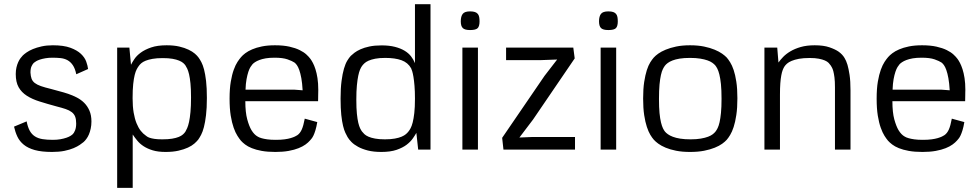

<svg xmlns="http://www.w3.org/2000/svg" viewBox="-20 -724 4743 929"><path d="M47.9 -111.3 108.9 -136.7Q114.3 -108.9 124 -91.3Q133.8 -73.7 149.2 -64Q164.6 -54.2 185.8 -50.8Q207 -47.4 235.8 -47.4Q255.9 -47.4 272.2 -50.3Q288.6 -53.2 300.8 -57.4Q313 -61.5 320.8 -66.4Q328.6 -71.3 332.5 -75.2Q337.9 -80.1 343.3 -93.5Q348.6 -106.9 348.6 -126.5Q348.6 -147 343.5 -159.9Q338.4 -172.9 326.9 -181.6Q315.4 -190.4 297.4 -196.5Q279.3 -202.6 253.9 -209Q209 -221.2 172.4 -232.7Q135.7 -244.1 109.9 -260.7Q84 -277.3 70.1 -302Q56.2 -326.7 56.2 -365.7Q56.2 -383.3 59.6 -397.7Q63 -412.1 68.1 -423.3Q73.2 -434.6 79.3 -442.6Q85.4 -450.7 90.3 -455.6Q96.7 -461.9 108.9 -470.5Q121.1 -479 139.2 -486.6Q157.2 -494.1 181.4 -499.5Q205.6 -504.9 235.8 -504.9Q288.1 -504.9 320.6 -492.9Q353 -481 371.6 -463.4Q390.1 -445.8 397.2 -426Q404.3 -406.2 406.2 -390.1L349.1 -364.7Q343.3 -392.6 332.3 -408.7Q321.3 -424.8 306.4 -432.9Q291.5 -440.9 273.2 -442.9Q254.9 -444.8 233.9 -444.8Q214.8 -444.8 199.7 -442.1Q184.6 -439.5 173.3 -435.8Q162.1 -432.1 154.8 -427.7Q147.5 -423.3 143.6 -419.9Q138.7 -415.5 133.1 -404.3Q127.4 -393.1 127.4 -373Q128.4 -355 132.8 -343Q137.2 -331.1 148.2 -322.5Q159.2 -314 178 -307.4Q196.8 -300.8 227.1 -293.5Q245.1 -288.1 266.6 -282.7Q288.1 -277.3 309.8 -270Q331.5 -262.7 351.8 -252.2Q372.1 -241.7 387.7 -226.1Q403.3 -210.4 412.8 -188.5Q422.4 -166.5 422.4 -136.2Q422.4 -117.7 418.9 -101.8Q415.5 -85.9 410.2 -73.5Q404.8 -61 397.9 -51.8Q391.1 -42.5 384.3 -36.6Q377.9 -31.2 366.2 -23.2Q354.5 -15.1 336.2 -7.3Q317.9 0.5 292 5.9Q266.1 11.2 231.9 11.2Q181.2 11.2 148.2 2Q115.2 -7.3 95 -23.9Q74.7 -40.5 64.2 -62.7Q53.7 -85 47.9 -111.3Z M765.1 -49.8Q793.5 -49.8 812.7 -53Q832 -56.2 845 -61.5Q857.9 -66.9 865.2 -73.5Q872.6 -80.1 877 -86.9Q880.9 -93.3 885.7 -104.2Q890.6 -115.2 894.8 -134.3Q898.9 -153.3 901.6 -182.1Q904.3 -210.9 904.3 -252.4Q904.3 -293 901.6 -320.1Q898.9 -347.2 894.8 -364.5Q890.6 -381.8 886 -391.6Q881.3 -401.4 877.4 -407.2Q873.5 -413.1 866.5 -419.2Q859.4 -425.3 846.7 -430.7Q834 -436 814.7 -439.5Q795.4 -442.9 767.1 -442.9Q737.8 -442.9 717.8 -439.2Q697.8 -435.5 684.6 -430.2Q671.4 -424.8 663.8 -418.2Q656.2 -411.6 651.9 -405.3Q647 -398.9 641.6 -388.9Q636.2 -378.9 631.8 -361.6Q627.4 -344.2 624.5 -317.1Q621.6 -290 621.6 -249Q621.6 -209 626.7 -179.2Q631.8 -149.4 640.6 -127.7Q649.4 -106 660.9 -91.3Q672.4 -76.7 685.5 -67.9Q688 -65.9 692.1 -63Q696.3 -60.1 704.8 -57.1Q713.4 -54.2 727.8 -52Q742.2 -49.8 765.1 -49.8ZM613.8 -410.6Q619.6 -422.4 630.4 -438.5Q641.1 -454.6 660.9 -469.2Q680.7 -483.9 711.2 -494.4Q741.7 -504.9 786.1 -504.9Q821.3 -504.9 847.4 -498.8Q873.5 -492.7 892.3 -483.6Q911.1 -474.6 922.9 -464.4Q934.6 -454.1 940.9 -445.3Q947.3 -436.5 954.3 -423.3Q961.4 -410.2 967.3 -387.9Q973.1 -365.7 977.1 -332.3Q981 -298.8 981 -250Q981 -200.7 976.8 -166.5Q972.7 -132.3 966.6 -108.9Q960.4 -85.4 952.9 -71.3Q945.3 -57.1 939 -48.3Q932.1 -39.6 920.2 -29.1Q908.2 -18.6 889.2 -9.8Q870.1 -1 843.5 5.1Q816.9 11.2 781.2 11.2Q744.6 11.2 719 3.4Q693.4 -4.4 675 -16.4Q656.7 -28.3 644.3 -43.5Q631.8 -58.6 622.1 -73.2V185.1H546.9V-493.7H606Z M1330.6 -290H1405.8L1444.3 -287.1Q1442.4 -321.8 1438 -345.7Q1433.6 -369.6 1428 -385.3Q1422.4 -400.9 1416.3 -409.2Q1410.2 -417.5 1404.8 -421.4Q1394 -428.7 1371.1 -436.8Q1348.1 -444.8 1308.6 -444.8Q1283.7 -444.8 1265.6 -441.7Q1247.6 -438.5 1234.9 -433.6Q1222.2 -428.7 1214.1 -423.3Q1206.1 -418 1201.7 -413.1Q1197.3 -408.2 1191.9 -399.7Q1186.5 -391.1 1181.6 -376.5Q1176.8 -361.8 1172.9 -340.8Q1168.9 -319.8 1168 -290ZM1515.1 -133.3Q1511.2 -109.9 1506.3 -94Q1501.5 -78.1 1496.6 -68.1Q1491.7 -58.1 1487.1 -52.7Q1482.4 -47.4 1479.5 -43.9Q1471.7 -34.7 1458.3 -24.9Q1444.8 -15.1 1424.8 -7.1Q1404.8 1 1377 6.1Q1349.1 11.2 1312.5 11.2Q1274.4 11.2 1246.3 6.1Q1218.3 1 1198.5 -7.1Q1178.7 -15.1 1166 -24.9Q1153.3 -34.7 1145.5 -43.5Q1138.2 -52.2 1128.7 -67.1Q1119.1 -82 1110.6 -106Q1102.1 -129.9 1096.4 -164.3Q1090.8 -198.7 1090.8 -246.6Q1090.8 -294.9 1096.7 -329.1Q1102.5 -363.3 1111.1 -386.7Q1119.6 -410.2 1129.2 -424.6Q1138.7 -439 1146.5 -447.8Q1153.8 -456.5 1167 -466.6Q1180.2 -476.6 1200 -485.1Q1219.7 -493.7 1247.1 -499.3Q1274.4 -504.9 1310.5 -504.9Q1351.1 -504.9 1380.4 -498.3Q1409.7 -491.7 1429.9 -481.7Q1450.2 -471.7 1462.6 -460.2Q1475.1 -448.7 1482.4 -438.5Q1487.8 -431.2 1494.1 -419.2Q1500.5 -407.2 1506.3 -389.2Q1512.2 -371.1 1516.1 -346.2Q1520 -321.3 1520 -288.6Q1520 -286.1 1519.8 -278.6Q1519.5 -271 1519.5 -262.5Q1519.5 -253.9 1519.3 -245.8Q1519 -237.8 1519 -234.4H1167Q1167 -180.2 1176.3 -146.5Q1185.5 -112.8 1196.8 -94.2Q1210 -72.3 1227.1 -63Q1233.9 -58.6 1246.1 -55.2Q1256.3 -52.2 1272.9 -49.8Q1289.6 -47.4 1314.5 -47.4Q1338.9 -47.4 1356.7 -49.8Q1374.5 -52.2 1386.7 -55.9Q1398.9 -59.6 1406.5 -63.2Q1414.1 -66.9 1418.5 -69.8Q1431.6 -78.6 1439.9 -96.9Q1448.2 -115.2 1454.6 -149.9Z M1843.8 -443.8Q1814.9 -443.8 1795.4 -439.9Q1775.9 -436 1762.9 -430.2Q1750 -424.3 1742.7 -417.2Q1735.4 -410.2 1731 -403.8Q1726.6 -397.5 1721.9 -386.7Q1717.3 -376 1713.4 -357.4Q1709.5 -338.9 1706.8 -310.8Q1704.1 -282.7 1704.1 -241.7Q1704.1 -200.7 1706.8 -173.8Q1709.5 -147 1713.6 -129.9Q1717.8 -112.8 1722.4 -103.3Q1727.1 -93.8 1731.4 -87.9Q1735.8 -82 1742.9 -75.2Q1750 -68.4 1762.7 -62.7Q1775.4 -57.1 1794.7 -53.5Q1814 -49.8 1842.3 -49.8Q1870.6 -49.8 1890.4 -53.5Q1910.2 -57.1 1923.3 -62.7Q1936.5 -68.4 1944.1 -75Q1951.7 -81.5 1956.5 -87.9Q1961.4 -93.8 1966.8 -103.8Q1972.2 -113.8 1976.8 -131.6Q1981.4 -149.4 1984.6 -177Q1987.8 -204.6 1987.8 -246.6Q1987.8 -282.7 1985.6 -308.6Q1983.4 -334.5 1980.5 -352.1Q1977.5 -369.6 1974.4 -379.6Q1971.2 -389.6 1969.2 -393.6Q1953.6 -421.4 1922.6 -432.6Q1891.6 -443.8 1843.8 -443.8ZM1987.8 -703.6H2063V0H2003.4L1994.6 -81.1Q1988.3 -69.8 1977.5 -54.2Q1966.8 -38.6 1947.8 -23.9Q1928.7 -9.3 1898.9 1Q1869.1 11.2 1825.2 11.2Q1787.6 11.2 1760 4.2Q1732.4 -2.9 1712.6 -13.7Q1692.9 -24.4 1680.4 -37.1Q1668 -49.8 1661.6 -61Q1656.7 -69.3 1650.9 -81.8Q1645 -94.2 1639.9 -115Q1634.8 -135.7 1631.3 -167.7Q1627.9 -199.7 1627.9 -246.6Q1627.9 -296.9 1632.6 -332.3Q1637.2 -367.7 1644.3 -391.8Q1651.4 -416 1660.2 -430.4Q1668.9 -444.8 1677.2 -453.6Q1683.6 -460 1695.1 -468.8Q1706.5 -477.5 1724.4 -485.6Q1742.2 -493.7 1767.3 -499Q1792.5 -504.4 1826.2 -504.4Q1863.3 -504.4 1890.9 -497.3Q1918.5 -490.2 1937.7 -478.5Q1957 -466.8 1969 -451.2Q1981 -435.5 1987.8 -418.5Z M2217.3 0V-493.7H2292.5V0ZM2254.4 -668.9Q2269 -668.9 2278.1 -665.8Q2287.1 -662.6 2292 -656.5Q2296.9 -650.4 2298.6 -641.4Q2300.3 -632.3 2300.3 -620.6Q2300.3 -597.2 2291.3 -587.9Q2282.2 -578.6 2254.4 -578.6Q2229.5 -578.6 2219.5 -587.9Q2209.5 -597.2 2209.5 -620.6Q2209.5 -644.5 2218.8 -656.7Q2228 -668.9 2254.4 -668.9Z M2428.7 -493.7H2753.9L2760.7 -441.4L2559.1 -145.5L2493.2 -58.6L2552.2 -61H2762.2V0H2416L2409.7 -57.1L2614.7 -356.9L2675.8 -436L2596.7 -433.1H2428.7Z M2886.2 0V-493.7H2961.4V0ZM2923.3 -668.9Q2938 -668.9 2947 -665.8Q2956.1 -662.6 2960.9 -656.5Q2965.8 -650.4 2967.5 -641.4Q2969.2 -632.3 2969.2 -620.6Q2969.2 -597.2 2960.2 -587.9Q2951.2 -578.6 2923.3 -578.6Q2898.4 -578.6 2888.4 -587.9Q2878.4 -597.2 2878.4 -620.6Q2878.4 -644.5 2887.7 -656.7Q2897 -668.9 2923.3 -668.9Z M3318.8 -443.8Q3289.6 -443.8 3268.8 -440.4Q3248 -437 3233.9 -431.4Q3219.7 -425.8 3210.9 -419.2Q3202.1 -412.6 3197.3 -406.2Q3192.4 -399.9 3187.3 -389.6Q3182.1 -379.4 3178 -361.1Q3173.8 -342.8 3171.1 -314.7Q3168.5 -286.6 3168.5 -245.1Q3168.5 -204.6 3171.1 -177.2Q3173.8 -149.9 3178.2 -131.8Q3182.6 -113.8 3187.7 -103.3Q3192.9 -92.8 3197.8 -86.9Q3202.6 -81.1 3211.7 -74.5Q3220.7 -67.9 3235.4 -62.3Q3250 -56.6 3271.2 -53.2Q3292.5 -49.8 3321.8 -49.8Q3350.6 -49.8 3371.3 -53.5Q3392.1 -57.1 3406.2 -62.5Q3420.4 -67.9 3429 -74.7Q3437.5 -81.5 3442.4 -87.9Q3447.3 -94.2 3452.4 -104.5Q3457.5 -114.7 3461.7 -132.8Q3465.8 -150.9 3468.5 -178.2Q3471.2 -205.6 3471.2 -246.1Q3471.2 -288.6 3468.3 -316.9Q3465.3 -345.2 3460.7 -363.5Q3456.1 -381.8 3450.7 -392.1Q3445.3 -402.3 3440.4 -408.2Q3435.1 -414.1 3426.3 -420.4Q3417.5 -426.8 3403.1 -431.9Q3388.7 -437 3367.9 -440.4Q3347.2 -443.8 3318.8 -443.8ZM3318.8 -504.9Q3356.9 -504.9 3386.5 -498.8Q3416 -492.7 3437.7 -483.6Q3459.5 -474.6 3473.9 -464.4Q3488.3 -454.1 3496.1 -445.8Q3503.9 -437 3512.9 -422.6Q3522 -408.2 3529.8 -385.3Q3537.6 -362.3 3542.7 -328.9Q3547.9 -295.4 3547.9 -248.5Q3547.9 -201.7 3542.7 -167.5Q3537.6 -133.3 3529.8 -109.6Q3522 -85.9 3512.9 -71Q3503.9 -56.2 3496.1 -47.4Q3488.3 -38.6 3474.1 -28.3Q3460 -18.1 3438.2 -9.3Q3416.5 -0.5 3387 5.4Q3357.4 11.2 3318.8 11.2Q3280.8 11.2 3251.5 5.4Q3222.2 -0.5 3200.7 -9.5Q3179.2 -18.6 3165.3 -28.8Q3151.4 -39.1 3143.6 -47.9Q3135.7 -56.6 3126.7 -71.5Q3117.7 -86.4 3109.9 -109.9Q3102.1 -133.3 3096.9 -167Q3091.8 -200.7 3091.8 -247.1Q3091.8 -293.9 3096.9 -327.4Q3102.1 -360.8 3109.6 -384.3Q3117.2 -407.7 3126.2 -422.1Q3135.3 -436.5 3143.1 -445.3Q3150.9 -454.1 3165 -464.4Q3179.2 -474.6 3200.9 -483.6Q3222.7 -492.7 3251.7 -498.8Q3280.8 -504.9 3318.8 -504.9Z M4066.4 -443.4Q4074.2 -431.2 4080.6 -410.2Q4085.9 -392.1 4090.6 -362.1Q4095.2 -332 4095.2 -286.6V0H4020V-301.3Q4020 -330.6 4017.6 -349.4Q4015.1 -368.2 4012 -379.9Q4008.8 -391.6 4005.1 -397.7Q4001.5 -403.8 3999.5 -407.2Q3995.6 -413.1 3989.3 -419.7Q3982.9 -426.3 3971.2 -431.4Q3959.5 -436.5 3941.9 -439.9Q3924.3 -443.4 3897.9 -443.4Q3867.2 -443.4 3845.9 -439.5Q3824.7 -435.5 3810.3 -429.4Q3795.9 -423.3 3787.8 -416Q3779.8 -408.7 3775.4 -401.9Q3771 -395 3767.1 -385Q3763.2 -375 3760.3 -359.1Q3757.3 -343.3 3755.6 -320.8Q3753.9 -298.3 3753.9 -266.1V0H3678.7V-493.7H3740.7L3746.6 -421.4Q3755.4 -434.1 3769.5 -448.7Q3783.7 -463.4 3804.7 -475.8Q3825.7 -488.3 3854.5 -496.6Q3883.3 -504.9 3921.9 -504.9Q3965.3 -504.9 3993.4 -495.1Q4021.5 -485.4 4037.6 -474.1Q4056.6 -460.4 4066.4 -443.4Z M4461.4 -290H4536.6L4575.2 -287.1Q4573.2 -321.8 4568.8 -345.7Q4564.5 -369.6 4558.8 -385.3Q4553.2 -400.9 4547.1 -409.2Q4541 -417.5 4535.6 -421.4Q4524.9 -428.7 4502 -436.8Q4479 -444.8 4439.5 -444.8Q4414.6 -444.8 4396.5 -441.7Q4378.4 -438.5 4365.7 -433.6Q4353 -428.7 4345 -423.3Q4336.9 -418 4332.5 -413.1Q4328.1 -408.2 4322.8 -399.7Q4317.4 -391.1 4312.5 -376.5Q4307.6 -361.8 4303.7 -340.8Q4299.8 -319.8 4298.8 -290ZM4646 -133.3Q4642.1 -109.9 4637.2 -94Q4632.3 -78.1 4627.4 -68.1Q4622.6 -58.1 4617.9 -52.7Q4613.3 -47.4 4610.4 -43.9Q4602.5 -34.7 4589.1 -24.9Q4575.7 -15.1 4555.7 -7.1Q4535.6 1 4507.8 6.1Q4480 11.2 4443.4 11.2Q4405.3 11.2 4377.2 6.1Q4349.1 1 4329.3 -7.1Q4309.6 -15.1 4296.9 -24.9Q4284.2 -34.7 4276.4 -43.5Q4269 -52.2 4259.5 -67.1Q4250 -82 4241.5 -106Q4232.9 -129.9 4227.3 -164.3Q4221.7 -198.7 4221.7 -246.6Q4221.7 -294.9 4227.5 -329.1Q4233.4 -363.3 4241.9 -386.7Q4250.5 -410.2 4260 -424.6Q4269.5 -439 4277.3 -447.8Q4284.7 -456.5 4297.9 -466.6Q4311 -476.6 4330.8 -485.1Q4350.6 -493.7 4377.9 -499.3Q4405.3 -504.9 4441.4 -504.9Q4481.9 -504.9 4511.2 -498.3Q4540.5 -491.7 4560.8 -481.7Q4581.1 -471.7 4593.5 -460.2Q4606 -448.7 4613.3 -438.5Q4618.7 -431.2 4625 -419.2Q4631.3 -407.2 4637.2 -389.2Q4643.1 -371.1 4647 -346.2Q4650.9 -321.3 4650.9 -288.6Q4650.9 -286.1 4650.6 -278.6Q4650.4 -271 4650.4 -262.5Q4650.4 -253.9 4650.1 -245.8Q4649.9 -237.8 4649.9 -234.4H4297.9Q4297.9 -180.2 4307.1 -146.5Q4316.4 -112.8 4327.6 -94.2Q4340.8 -72.3 4357.9 -63Q4364.7 -58.6 4377 -55.2Q4387.2 -52.2 4403.8 -49.8Q4420.4 -47.4 4445.3 -47.4Q4469.7 -47.4 4487.5 -49.8Q4505.4 -52.2 4517.6 -55.9Q4529.8 -59.6 4537.4 -63.2Q4544.9 -66.9 4549.3 -69.8Q4562.5 -78.6 4570.8 -96.9Q4579.1 -115.2 4585.4 -149.9Z"/></svg>

Font: Metrophobic
Style: Regular
Weight: 400
Designer: vernon adams
Foundry: vernon adams
Version: Version 1.000